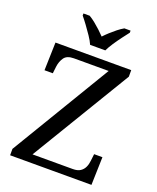

<svg xmlns="http://www.w3.org/2000/svg" viewBox="-167 -1030 926 1129"><g transform="rotate(20 296.0 -465.5)"><path d="M36 0V-40L411 -664H194Q150 -664 133 -639.5Q116 -615 112 -582L107 -539H55L60 -714H534V-673L158 -50H410Q440 -50 457 -61.5Q474 -73 482.5 -91.5Q491 -110 493 -132L498 -175H550L545 0ZM256 -771Q246 -794 228 -820.5Q210 -847 191 -873Q172 -899 156 -918V-931H195Q214 -920 233 -904.5Q252 -889 270 -872.5Q288 -856 303 -840Q318 -856 336 -872.5Q354 -889 373.5 -904.5Q393 -920 412 -931H451V-918Q436 -899 416.5 -873Q397 -847 379.5 -820.5Q362 -794 351 -771Z"/></g></svg>

Font: Noto Serif Myanmar
Style: Regular
Weight: 400
Designer: Ben Mitchell and the Monotype Design Team
Foundry: Monotype Imaging Inc.
Version: Version 2.106